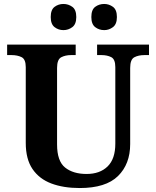

<svg xmlns="http://www.w3.org/2000/svg" viewBox="-20 -939 787 969"><path d="M382 10Q300 10 239 -13Q178 -36 144 -86Q110 -136 110 -218V-600Q110 -640 89 -650.5Q68 -661 38 -661H16V-714H362V-661H339Q310 -661 289 -650Q268 -639 268 -596V-210Q268 -126 308.5 -93.5Q349 -61 417 -61Q484 -61 523 -99Q562 -137 562 -214V-600Q562 -640 541.5 -650.5Q521 -661 492 -661H470V-714H732V-661H709Q679 -661 658 -650Q637 -639 637 -596V-212Q637 -111 575.5 -50.5Q514 10 382 10ZM506 -787Q480 -787 460.5 -802Q441 -817 441 -853Q441 -890 460.5 -904.5Q480 -919 506 -919Q530 -919 550 -904.5Q570 -890 570 -853Q570 -817 550 -802Q530 -787 506 -787ZM300 -787Q275 -787 255.5 -802Q236 -817 236 -853Q236 -890 255.5 -904.5Q275 -919 300 -919Q325 -919 345 -904.5Q365 -890 365 -853Q365 -817 345 -802Q325 -787 300 -787Z"/></svg>

Font: Noto Serif Sinhala
Style: Bold
Weight: 700
Designer: Jelle Bosma - Monotype Design Team
Foundry: Monotype Imaging Inc.
Version: Version 2.007; ttfautohint (v1.8.4.7-5d5b)